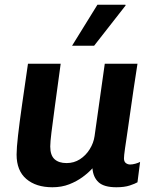

<svg xmlns="http://www.w3.org/2000/svg" viewBox="-20 -780 658 810"><path d="M201 10Q132 10 91 -25Q50 -60 50 -128Q50 -155 56 -208Q62 -261 73 -338Q84 -415 98 -511H236Q221 -402 211.5 -331.5Q202 -261 197 -221Q192 -181 192 -162Q192 -125 210 -108.5Q228 -92 261 -92Q292 -92 317 -108Q342 -124 358.5 -150.5Q375 -177 379 -206L422 -511H560Q551 -454 544 -406.5Q537 -359 531.5 -320Q526 -281 521.5 -250Q517 -219 513.5 -195Q510 -171 507.5 -154.5Q505 -138 504 -127Q503 -116 503 -112Q503 -98 511 -92Q519 -86 529 -86Q539 -86 551.5 -89.5Q564 -93 571 -97L560 -11Q550 -5 527.5 2.5Q505 10 471 10Q419 10 396 -11Q373 -32 370 -70Q354 -52 329 -33.5Q304 -15 272 -2.5Q240 10 201 10ZM284 -587 391 -760H509L510 -757L377 -587Z"/></svg>

Font: Chivo Medium SemiBold
Style: Italic
Weight: 600
Italic angle: -8.05°
Version: Version 2.002